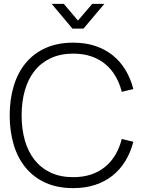

<svg xmlns="http://www.w3.org/2000/svg" viewBox="-20 -955 748 990"><path d="M309 -935 382 -849 455.5 -935H518L410.5 -807.5H353.5L246.5 -935ZM357.5 15Q276.5 15 215.2 -12.5Q154 -40 112.8 -89.8Q71.5 -139.5 50.8 -208.5Q30 -277.5 30 -360Q30 -442.5 50.8 -511.5Q71.5 -580.5 112.8 -630.2Q154 -680 215.2 -707.5Q276.5 -735 357.5 -735Q420.5 -735 471.5 -718Q522.5 -701 561.2 -669.8Q600 -638.5 626.8 -594.5Q653.5 -550.5 667.5 -496L608 -481.5Q596.5 -526.5 575 -563Q553.5 -599.5 522 -625.2Q490.5 -651 449.5 -664.8Q408.5 -678.5 357.5 -678.5Q291.5 -678.5 241.5 -655Q191.5 -631.5 158.2 -589.5Q125 -547.5 108.2 -489Q91.5 -430.5 91.5 -360Q91.5 -289.5 108.2 -231Q125 -172.5 158.2 -130.5Q191.5 -88.5 241.2 -65Q291 -41.5 357.5 -41.5Q408.5 -41.5 449.5 -55.2Q490.5 -69 522 -94.8Q553.5 -120.5 575 -157Q596.5 -193.5 608 -238.5L667.5 -224Q653.5 -169.5 626.8 -125.5Q600 -81.5 561.2 -50.2Q522.5 -19 471.5 -2Q420.5 15 357.5 15Z"/></svg>

Font: Vela Sans Light
Style: Regular
Weight: 300
Designer: Principal design: Mikhail Sharanda - project Manrope.
Design modification: Ravid Balaliev
Foundry: Mikhail Sharanda
Version: Version 1.001